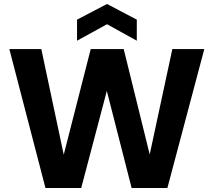

<svg xmlns="http://www.w3.org/2000/svg" viewBox="-20 -947 1077 967"><path d="M209 0 27 -700H188L301 -168L437 -700H603L734 -169L848 -700H1009L823 0H643L518 -489L389 0ZM368 -742V-848L519 -927L669 -848V-742L519 -825Z"/></svg>

Font: DM Sans 11pt Black
Style: Regular
Weight: 900
Version: Version 4.004;gftools[0.9.30]